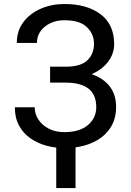

<svg xmlns="http://www.w3.org/2000/svg" viewBox="-20 -742 665 975"><path d="M313.9 -322.4H234.4V-403.4H313.9Q390.6 -403.4 424 -436.1Q457.4 -468.8 457.4 -519.9Q457.4 -568.9 421.5 -604Q385.7 -639.2 306.8 -639.2Q248.2 -639.2 207.9 -606.7Q167.6 -574.2 167.6 -524.1H65.3Q65.3 -585.2 98.5 -629.4Q131.7 -673.7 186.6 -697.6Q241.5 -721.6 306.8 -721.6Q421.9 -721.6 490.8 -669.6Q559.7 -617.5 559.7 -518.5Q559.7 -469.5 529.3 -429Q498.9 -388.5 445.3 -365.4Q505.3 -344.8 537.5 -302.7Q569.6 -260.7 569.6 -198.9Q569.6 -132.8 535.9 -86.1Q502.1 -39.4 442.8 -14.7Q383.5 9.9 306.8 9.9Q260.7 9.9 215.9 -2.1Q171.2 -14.2 134.8 -39.4Q98.4 -64.6 76.9 -103.9Q55.4 -143.1 55.4 -197.4H156.2Q156.2 -163.4 175.2 -134.6Q194.2 -105.8 228.2 -88.4Q262.1 -71 306.8 -71Q384.6 -71 426.7 -107.1Q468.8 -143.1 468.8 -197.4Q468.8 -261.4 429.2 -291.9Q389.6 -322.4 313.9 -322.4ZM363.6 -41.2V213.1H265.6V-41.2Z"/></svg>

Font: Inter UI
Style: Regular
Weight: 400
Designer: Rasmus Andersson
Foundry: rsms
Version: Version 2.2